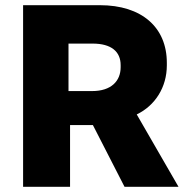

<svg xmlns="http://www.w3.org/2000/svg" viewBox="-20 -720 721 740"><path d="M69 0H250V-238H338L460 0H668L507 -279C578 -313 623 -384 623 -468V-478C623 -615 526 -700 365 -700H69ZM244 -369V-552H337C409 -552 445 -521 445 -469V-461C445 -408 409 -369 335 -369Z"/></svg>

Font: Fixel Display ExtraBold
Style: Regular
Weight: 800
Designer: AlfaBravo + MacPaw
Foundry: Kyrylo Tkachov, Marchela Mozhyna, Serhii Makarenko, Maria Weinstein, Zakhar Kryvoshyya
Version: Version 1.211